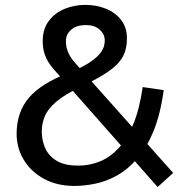

<svg xmlns="http://www.w3.org/2000/svg" viewBox="-20 -748 738 785"><path d="M624.5 16.6 199.2 -465.3Q173.3 -495.1 163.3 -524.4Q153.3 -553.7 154.8 -587.9Q156.7 -633.3 181.2 -664.6Q205.6 -695.8 244.6 -711.9Q283.7 -728 328.6 -728Q374.5 -728 413.1 -712.4Q451.7 -696.8 475.3 -666.3Q499 -635.7 499 -591.3Q499 -559.1 490 -533.7Q481 -508.3 459.5 -486.1Q438 -463.9 401.6 -441.7Q365.2 -419.4 310.1 -393.1Q244.6 -361.8 209.7 -331.8Q174.8 -301.8 162.4 -270.8Q149.9 -239.7 150.9 -206.1Q151.9 -168.5 167 -137.9Q182.1 -107.4 214.4 -89.1Q246.6 -70.8 299.8 -70.8Q345.2 -70.8 387 -87.4Q428.7 -104 463.9 -141.1Q499 -178.2 524.7 -239.7Q550.3 -301.3 563.5 -392.1L649.4 -379.4Q635.7 -280.3 607.4 -211.4Q579.1 -142.6 540.5 -98.6Q502 -54.7 458.3 -30.5Q414.6 -6.3 369.9 2.9Q325.2 12.2 284.2 12.2Q213.4 12.2 159.9 -16.8Q106.4 -45.9 76.9 -95Q47.4 -144 47.9 -204.1Q49.3 -291.5 98.6 -348.9Q147.9 -406.2 257.8 -449.2Q311.5 -470.2 342.3 -490Q373 -509.8 387.5 -527.6Q401.9 -545.4 405.5 -560.5Q409.2 -575.7 408.2 -587.4Q406.7 -610.4 386.2 -627.9Q365.7 -645.5 331.1 -645.5Q293.5 -645.5 272.5 -627.9Q251.5 -610.4 250 -586.9Q247.6 -563 256.8 -538.6Q266.1 -514.2 287.1 -490.7L688 -41Z"/></svg>

Font: Pontano Sans SemiBold
Style: Regular
Weight: 600
Designer: Vernon Adams
Foundry: Vernon Adams
Version: Version 2.001